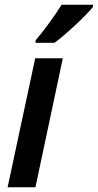

<svg xmlns="http://www.w3.org/2000/svg" viewBox="-20 -787 411 807"><path d="M130 -618 129 -607H209C255 -640 342 -722 371 -758V-767H239C209 -720 167 -661 130 -618ZM12 0H129L244 -542H128Z"/></svg>

Font: Noto Sans SemiCondensed SemiBold
Style: Italic
Weight: 600
Width: 4
Italic angle: -12°
Designer: Monotype Design Team
Foundry: Monotype Imaging Inc.
Version: Version 2.013